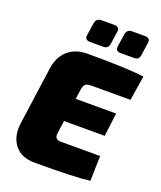

<svg xmlns="http://www.w3.org/2000/svg" viewBox="-163 -1006 932 1112"><g transform="rotate(20 303.5 -450.0)"><path d="M330 -763H249Q213 -763 219 -796L230 -869Q234 -904 269 -904H346Q382 -904 376 -871L365 -795Q361 -763 330 -763ZM519 -763H438Q402 -763 408 -796L419 -870Q424 -904 455 -904H535Q571 -904 565 -871L554 -796Q552 -778 544 -770.5Q536 -763 519 -763ZM583 -528H343Q317 -528 306 -519Q295 -510 292 -488L283 -425H532L514 -281H263L252 -201Q246 -162 289 -162H529L525 -8Q436 4 187 4Q103 4 62 -48Q21 -100 32 -184L82 -541Q92 -612 138 -653Q184 -694 259 -694Q507 -694 607 -680Z"/></g></svg>

Font: Exo 2.0 Black
Style: Italic
Weight: 900
Italic angle: -8°
Designer: Natanael Gama
Version: Version 1.001;PS 001.001;hotconv 1.0.70;makeotf.lib2.5.58329